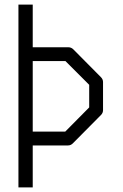

<svg xmlns="http://www.w3.org/2000/svg" viewBox="-20 -679 532 833"><path d="M60 -659H122V-474H276Q289 -474 298 -465L418 -344Q427 -335 427 -323V-201Q427 -189 418 -180L296 -57Q287 -48 275 -48H122V134H60ZM122 -414V-108H263L367 -213V-311L264 -414Z"/></svg>

Font: IBM 3270 Semi-Condensed
Style: Condensed
Weight: 400
Monospace: yes
Version: Version 2.3.1